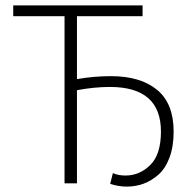

<svg xmlns="http://www.w3.org/2000/svg" viewBox="-20 -679 719 711"><path d="M449 12Q420 12 388 2L398 -38Q418 -29 445 -29Q497 -29 536.5 -68Q576 -107 576 -192Q576 -357 387 -357Q329 -357 265 -345V0H219V-619H29V-659H508V-619H265V-386Q327 -397 391 -397Q500 -397 561.5 -346.5Q623 -296 623 -192Q623 -136 607.5 -95Q592 -54 566 -31.5Q540 -9 511 1.5Q482 12 449 12Z"/></svg>

Font: Toshiba Sans Light
Style: Regular
Weight: 300
Designer: Paul D. Hunt
Foundry: Toshiba Corporation
Version: Version 2.020;PS 2.0;hotconv 1.0.86;makeotf.lib2.5.63406